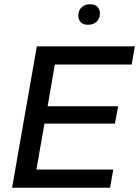

<svg xmlns="http://www.w3.org/2000/svg" viewBox="-20 -887 657 907"><path d="M37 0 154 -668H617L602 -582H239L205 -385H538L523 -303H190L152 -86H515L500 0ZM395 -770Q373 -770 361.5 -782Q350 -794 350 -813Q350 -838 365.5 -852.5Q381 -867 406 -867Q429 -867 440.5 -854.5Q452 -842 452 -824Q452 -800 437 -785Q422 -770 395 -770Z"/></svg>

Font: Gantari Medium
Style: Italic
Weight: 500
Italic angle: -10°
Designer: Anugrah Pasau
Foundry: Lafontype
Version: Version 1.000